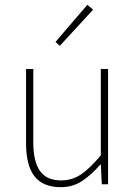

<svg xmlns="http://www.w3.org/2000/svg" viewBox="-20 -764 564 796"><path d="M232 12Q159 12 123.5 -32.5Q88 -77 88 -170V-478H118V-174Q118 -95 145.5 -55.5Q173 -16 234 -16Q279 -16 316 -41Q353 -66 398 -120V-478H428V0H402L398 -82H396Q360 -40 321 -14Q282 12 232 12ZM228 -574 210 -590 342 -744 366 -724Z"/></svg>

Font: Assistant ExtraLight ExtraLight
Style: Regular
Weight: 250
Version: Version 3.000